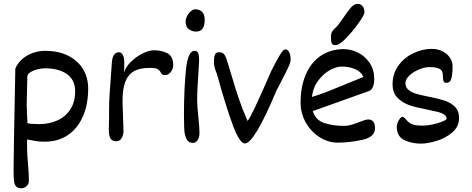

<svg xmlns="http://www.w3.org/2000/svg" viewBox="-20 -739 2477 1008"><path d="M60.5 -379.4Q75.2 -412.6 101.8 -433.3Q128.4 -454.1 158.4 -463.1Q188.5 -472.2 215.3 -472.2Q287.1 -472.2 338.4 -446.3Q389.6 -420.4 416.3 -375.5Q442.9 -330.6 442.9 -274.4Q442.9 -190.4 415 -127.2Q387.2 -64 335.7 -29.5Q284.2 4.9 215.3 4.9Q191.4 4.9 172.4 2.2Q153.3 -0.5 122.1 -6.8V33.2Q122.1 68.8 127 122.6Q131.8 175.3 131.8 209Q131.8 227.5 119.1 238.5Q106.4 249.5 92.3 249.5Q72.3 249.5 63.7 238.8Q55.2 228 53.2 208.7Q51.3 189.5 51.3 147.9Q51.3 75.7 60.5 -379.4ZM124 -94.2Q123.5 -90.3 145.3 -88.9Q167 -87.4 186 -87.4Q237.3 -87.4 280 -106.2Q322.8 -125 348.6 -163.8Q374.5 -202.6 374.5 -259.8Q374.5 -318.8 332 -349.6Q289.6 -380.4 214.4 -380.4Q197.8 -380.4 176.3 -375Q154.8 -369.6 139.2 -359.6Q123.5 -349.6 123.5 -336.4L120.6 -212.9Q119.6 -199.2 121.3 -154.5Q123 -109.9 124 -94.2Z M623.5 -215.3V-198.2L628.4 -47.9Q628.4 -39.6 624.8 -27.6Q621.1 -15.6 613 -6.6Q605 2.4 592.3 2.4Q568.8 2.4 560.1 -11.7Q551.3 -25.9 551.3 -58.1Q551.3 -79.6 552.2 -103Q552.7 -110.8 552.7 -123.5V-152.8V-169.4Q552.7 -196.8 555.4 -244.6Q558.1 -292.5 567.4 -412.1Q568.8 -436.5 578.4 -450.7Q587.9 -464.8 605.5 -464.8Q615.2 -464.8 623.8 -451.9Q632.3 -439 632.3 -410.6Q632.3 -367.2 630.9 -357.4Q640.6 -388.7 668.7 -415.8Q696.8 -442.9 730 -459Q763.2 -475.1 787.6 -475.1Q827.6 -475.1 858.4 -459.5Q889.2 -443.8 889.2 -397.5Q889.2 -382.8 882.8 -370.6Q876.5 -358.4 866.5 -351.6Q856.4 -344.7 845.7 -344.7Q836.4 -344.7 832 -348.1Q827.6 -351.6 823.7 -358.9Q817.9 -370.1 807.9 -376.2Q797.9 -382.3 772.9 -382.3H761.7Q687.5 -382.3 655.5 -341.3Q623.5 -300.3 623.5 -215.3Z M1009.3 -573.2Q989.3 -573.2 971.9 -585Q954.6 -596.7 954.6 -626Q954.6 -640.6 962.6 -655.8Q970.7 -670.9 982.7 -680.7Q994.6 -690.4 1005.4 -690.4Q1025.4 -690.4 1040 -677.7Q1054.7 -665 1054.7 -634.3Q1054.7 -573.2 1009.3 -573.2ZM994.1 11.2Q976.1 11.2 965.6 -0.2Q955.1 -11.7 949.7 -38.6Q945.8 -62 945.8 -138.7Q945.8 -265.6 955.8 -368.9Q965.8 -472.2 1001.5 -472.2Q1016.1 -472.2 1020.8 -459.2Q1025.4 -446.3 1025.4 -421.9L1021.5 -353.5Q1019 -318.8 1017.1 -280.8Q1015.1 -242.7 1015.1 -212.9Q1015.1 -181.2 1021.5 -124Q1027.3 -64.5 1027.3 -41.5Q1027.3 -17.1 1017.1 -2.9Q1006.8 11.2 994.1 11.2Z M1195.3 -344.2Q1216.3 -272.5 1234.4 -219.2Q1252.4 -166 1279.8 -104Q1288.1 -112.8 1314.5 -166.7Q1340.8 -220.7 1404.3 -366.7Q1435.5 -428.7 1451.7 -454.3Q1467.8 -480 1478.5 -480Q1491.2 -480 1498.5 -464.6Q1505.9 -449.2 1505.9 -426.8Q1505.9 -417 1501.5 -404.5Q1497.1 -392.1 1483.6 -364.7Q1470.2 -337.4 1449.7 -298.3L1431.6 -263.7Q1314.9 14.2 1265.6 14.2Q1237.8 14.2 1201.2 -85Q1164.6 -184.1 1118.7 -351.1Q1103 -386.7 1103 -414.6Q1103 -436.5 1107.9 -450.7Q1112.8 -464.8 1128.4 -464.8Q1148.4 -464.8 1157.2 -453.4Q1166 -441.9 1174.3 -413.1Z M1948.7 -65.4Q1948.7 -19.5 1882.6 -4.9Q1816.4 9.8 1752 9.8Q1703.6 9.8 1658.7 -18.3Q1613.8 -46.4 1585.9 -94.7Q1558.1 -143.1 1558.1 -200.7Q1558.1 -283.2 1585 -346.7Q1611.8 -410.2 1663.3 -445.6Q1714.8 -481 1785.6 -481Q1823.2 -481 1860.1 -462.4Q1897 -443.8 1920.9 -408.2Q1944.8 -372.6 1944.8 -324.2Q1944.8 -299.3 1937.5 -282.5Q1930.2 -265.6 1917.5 -261.2L1622.1 -155.8Q1637.2 -107.4 1683.6 -92.8Q1730 -78.1 1786.6 -78.1Q1805.2 -78.1 1823.7 -83.5Q1842.3 -88.9 1867.7 -98.6Q1883.8 -105 1894.3 -108.4Q1904.8 -111.8 1912.6 -111.8Q1930.7 -111.8 1939.7 -100.6Q1948.7 -89.4 1948.7 -65.4ZM1820.8 -307.6Q1870.1 -328.1 1888.2 -335Q1875 -363.3 1843.8 -376.5Q1812.5 -389.6 1771.5 -389.6Q1748.5 -389.6 1714.8 -372.3Q1681.2 -355 1652.8 -318.8Q1624.5 -282.7 1617.2 -230Q1653.8 -240.2 1700.7 -258.8Q1747.6 -277.3 1820.8 -307.6ZM1717.8 -547.9Q1717.8 -564.5 1724.6 -574.7Q1731.4 -585 1745.6 -597.2Q1753.4 -605 1763.4 -618.7Q1773.4 -632.3 1782.7 -646Q1806.2 -681.6 1823 -700.2Q1839.8 -718.8 1857.9 -718.8Q1873 -718.8 1883.3 -706.5Q1893.6 -694.3 1893.6 -673.3Q1893.6 -662.1 1863 -618.7Q1832.5 -575.2 1796.9 -538.6Q1761.2 -502 1742.2 -502Q1727.5 -502 1722.7 -509.5Q1717.8 -517.1 1717.8 -533.7Z M2063 -74.7Q2063 -83 2067.9 -95.5Q2072.8 -107.9 2080.1 -116.9Q2087.4 -126 2094.7 -126Q2097.2 -126 2106.9 -117.2Q2119.6 -101.1 2131.6 -93Q2143.6 -85 2158.7 -82.3Q2173.8 -79.6 2199.2 -79.6Q2224.6 -79.6 2254.2 -86.2Q2283.7 -92.8 2304.2 -101.6Q2324.7 -110.4 2324.7 -115.7Q2324.7 -128.9 2312 -137.5Q2299.3 -146 2280.8 -150.9Q2262.2 -155.8 2226.1 -163.1Q2168.9 -173.8 2132.1 -185.8Q2095.2 -197.8 2068.1 -224.4Q2041 -251 2041 -296.4Q2041 -352.5 2071.8 -394.8Q2102.5 -437 2150.1 -459.7Q2197.8 -482.4 2246.1 -482.4Q2277.8 -482.4 2303 -469.7Q2328.1 -457 2342 -436.3Q2356 -415.5 2356 -391.6Q2356 -353 2350.1 -328.6Q2344.2 -304.2 2322.3 -304.2Q2311.5 -304.2 2308.1 -314.5Q2304.7 -324.7 2304.7 -346.2Q2304.7 -369.1 2287.1 -377.9Q2269.5 -386.7 2234.4 -386.7Q2210 -386.7 2180.2 -374.5Q2150.4 -362.3 2129.4 -342.8Q2108.4 -323.2 2108.4 -302.2Q2108.4 -280.8 2124.5 -267.3Q2140.6 -253.9 2164.6 -246.8Q2188.5 -239.7 2230.5 -231.4Q2282.2 -221.2 2314 -210.9Q2345.7 -200.7 2367.9 -179Q2390.1 -157.2 2390.1 -120.6Q2390.1 -74.2 2354.5 -43.7Q2318.8 -13.2 2271.2 1Q2223.6 15.1 2189 15.1Q2142.1 15.1 2102.5 -3.7Q2063 -22.5 2063 -74.7Z"/></svg>

Font: Dekko
Style: Regular
Weight: 400
Designer: Multiple
Foundry: Sorkin Type
Version: Version 2.001